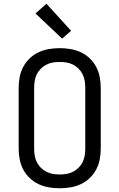

<svg xmlns="http://www.w3.org/2000/svg" viewBox="-20 -1001 640 1029"><path d="M300 8Q271 8 242 3Q213 -2 187 -14Q161 -26 139.5 -46.5Q118 -67 104.5 -92.5Q91 -118 85.5 -147Q80 -176 80 -205V-530Q80 -559 85.5 -588Q91 -617 104.5 -642.5Q118 -668 139.5 -688.5Q161 -709 187 -721Q213 -733 242 -738Q271 -743 300 -743Q329 -743 358 -738Q387 -733 413 -721Q439 -709 460.5 -688.5Q482 -668 495.5 -642.5Q509 -617 514.5 -588Q520 -559 520 -530V-205Q520 -176 514.5 -147Q509 -118 495.5 -92.5Q482 -67 460.5 -46.5Q439 -26 413 -14Q387 -2 358 3Q329 8 300 8ZM300 -66Q319 -66 337 -69Q355 -72 371.5 -80.5Q388 -89 401.5 -102.5Q415 -116 423 -132.5Q431 -149 434 -167.5Q437 -186 437 -205V-530Q437 -549 434 -567.5Q431 -586 423 -602.5Q415 -619 401.5 -632.5Q388 -646 371.5 -654.5Q355 -663 337 -666Q319 -669 300 -669Q281 -669 263 -666Q245 -663 228.5 -654.5Q212 -646 198.5 -632.5Q185 -619 177 -602.5Q169 -586 166 -567.5Q163 -549 163 -530V-205Q163 -186 166 -167.5Q169 -149 177 -132.5Q185 -116 198.5 -102.5Q212 -89 228.5 -80.5Q245 -72 263 -69Q281 -66 300 -66ZM313 -794 170 -929 229 -981 361 -836Z"/></svg>

Font: Iosevka Extended
Style: Regular
Weight: 400
Width: 7
Monospace: yes
Designer: Belleve Invis
Foundry: Belleve Invis
Version: Version 32.5.0; ttfautohint (v1.8.4)